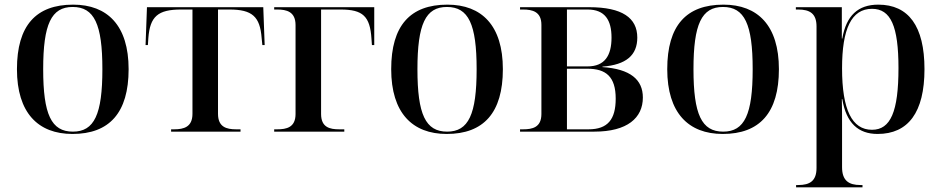

<svg xmlns="http://www.w3.org/2000/svg" viewBox="-20 -567 4051 827"><path d="M292 10C451 10 534 -81 534 -269C534 -457 443 -547 295 -547C135 -547 53 -457 53 -269C53 -81 144 10 292 10ZM294 0C201 0 166 -74 166 -269C166 -463 201 -537 293 -537C386 -537 421 -463 421 -269C421 -74 386 0 294 0Z M717 0H1016V-10H997C955 -10 919 -20 919 -77V-526H968C1066 -526 1100 -496 1107 -403L1110 -373H1120L1114 -536H613L607 -373H617L619 -403C626 -496 660 -526 760 -526H809V-77C809 -20 772 -10 730 -10H717Z M1161 0H1463V-10H1441C1401 -10 1363 -18 1363 -76V-526H1447C1543 -526 1574 -497 1580 -400L1582 -373H1592V-536H1161V-526H1174C1214 -526 1253 -517 1253 -459V-76C1253 -18 1214 -10 1174 -10H1161Z M1904 10C2063 10 2146 -81 2146 -269C2146 -457 2055 -547 1907 -547C1747 -547 1665 -457 1665 -269C1665 -81 1756 10 1904 10ZM1906 0C1813 0 1778 -74 1778 -269C1778 -463 1813 -537 1905 -537C1998 -537 2033 -463 2033 -269C2033 -74 1998 0 1906 0Z M2220 0H2540C2682 0 2749 -59 2749 -147C2749 -224 2695 -270 2575 -278V-280C2677 -288 2725 -329 2725 -405C2725 -490 2660 -536 2518 -536H2220V-526H2233C2273 -526 2312 -517 2312 -460V-76C2312 -18 2273 -10 2233 -10H2220ZM2511 -281H2422V-526H2511C2586 -526 2614 -480 2614 -405C2614 -328 2585 -281 2511 -281ZM2515 -10H2422V-271H2510C2590 -271 2632 -237 2632 -142C2632 -53 2598 -10 2515 -10Z M3093 10C3252 10 3335 -81 3335 -269C3335 -457 3244 -547 3096 -547C2936 -547 2854 -457 2854 -269C2854 -81 2945 10 3093 10ZM3095 0C3002 0 2967 -74 2967 -269C2967 -463 3002 -537 3094 -537C3187 -537 3222 -463 3222 -269C3222 -74 3187 0 3095 0Z M3409 240H3695V230H3686C3636 230 3607 211 3607 153V-30C3607 -66 3607 -105 3606 -140H3608C3625 -37 3677 10 3760 10C3892 10 3962 -83 3962 -269C3962 -455 3893 -547 3763 -547C3676 -547 3625 -500 3608 -401H3606V-536H3408V-526H3418C3469 -526 3497 -508 3497 -453V156C3497 212 3469 230 3418 230H3409ZM3736 -8C3650 -8 3607 -94 3607 -273C3607 -442 3647 -529 3736 -529C3817 -529 3850 -454 3850 -274C3850 -86 3816 -8 3736 -8Z"/></svg>

Font: Noto Serif Display Medium
Style: Regular
Weight: 500
Designer: Monotype Design Team
Foundry: Monotype Imaging Inc.
Version: Version 2.009